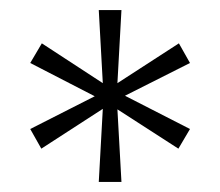

<svg xmlns="http://www.w3.org/2000/svg" viewBox="-20 -745 437 381"><path d="M228 -555 357 -489 334 -450 213 -528 221 -384H176L184 -529L62 -450L40 -489L168 -554L40 -620L63 -659L184 -580L176 -725H221L213 -580L335 -659L357 -620Z"/></svg>

Font: Gmarket Sans TTF Light
Style: Regular
Weight: 300
Designer: Creative Director : Sungho Lee; Art Director : Kiwoong Choi; Project Manager : Sori Yang, Jongwook Yoon; Font Designer :
Foundry: Sandoll Inc.
Version: Version 1.000;hotconv 1.0.109;makeotfexe 2.5.65596